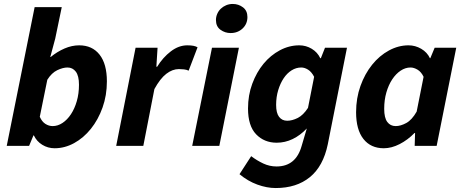

<svg xmlns="http://www.w3.org/2000/svg" viewBox="-20 -737 2340 970"><path d="M127 0H14L155 -701H292L259 -542L234 -449H236Q269 -476 306 -492Q343 -508 380 -508Q446 -508 483 -461Q520 -414 520 -326Q520 -255 498 -193.5Q476 -132 439 -86Q402 -40 354.5 -14Q307 12 256 12Q222 12 193.5 -5.5Q165 -23 151 -53H149ZM321 -396Q298 -396 269.5 -382.5Q241 -369 219 -334L181 -147Q192 -122 209.5 -111Q227 -100 246 -100Q272 -100 296 -116Q320 -132 338.5 -160Q357 -188 368 -226Q379 -264 379 -309Q379 -354 363 -375Q347 -396 321 -396Z M567 0 665 -496H776L770 -400H774Q803 -447 843 -477.5Q883 -508 926 -508Q945 -508 957.5 -505.5Q970 -503 978 -498L933 -380Q923 -385 909.5 -386.5Q896 -388 884 -388Q851 -388 820 -364Q789 -340 760 -287L704 0Z M951 0 1051 -496H1187L1088 0ZM1145 -570Q1117 -570 1094 -586.5Q1071 -603 1071 -636Q1071 -652 1077.5 -667Q1084 -682 1095.5 -693Q1107 -704 1122.5 -710.5Q1138 -717 1156 -717Q1185 -717 1207.5 -700Q1230 -683 1230 -651Q1230 -616 1205.5 -593Q1181 -570 1145 -570Z M1373 213Q1328 213 1280 195.5Q1232 178 1190 143L1249 52Q1278 74 1310 89Q1342 104 1377 104Q1475 104 1504 0L1530 -88Q1497 -53 1458.5 -34.5Q1420 -16 1378 -16Q1315 -16 1274 -58.5Q1233 -101 1233 -189Q1233 -256 1254.5 -314Q1276 -372 1311.5 -415Q1347 -458 1394 -483Q1441 -508 1492 -508Q1526 -508 1555 -490.5Q1584 -473 1598 -443H1601L1622 -496H1733L1636 -8Q1613 103 1545.5 158Q1478 213 1373 213ZM1431 -127Q1456 -127 1484 -141Q1512 -155 1536 -192L1567 -349Q1554 -374 1536.5 -385Q1519 -396 1502 -396Q1476 -396 1453 -381.5Q1430 -367 1413 -341.5Q1396 -316 1385.5 -281.5Q1375 -247 1375 -207Q1375 -166 1390 -146.5Q1405 -127 1431 -127Z M1919 12Q1853 12 1816 -35Q1779 -82 1779 -170Q1779 -241 1801 -302.5Q1823 -364 1860 -410Q1897 -456 1945 -482Q1993 -508 2044 -508Q2078 -508 2108 -490.5Q2138 -473 2152 -443H2154L2176 -496H2285L2186 0H2075L2077 -65H2074Q2040 -30 1999 -9Q1958 12 1919 12ZM1979 -100Q2004 -100 2032.5 -115.5Q2061 -131 2085 -173L2120 -349Q2108 -374 2089.5 -385Q2071 -396 2054 -396Q2028 -396 2004 -380Q1980 -364 1961.5 -336Q1943 -308 1932 -270Q1921 -232 1921 -187Q1921 -142 1936.5 -121Q1952 -100 1979 -100Z"/></svg>

Font: TypoPRO Source Sans Pro
Style: Bold Italic
Weight: 700
Italic angle: -11°
Designer: Paul D. Hunt
Foundry: Adobe Systems Incorporated
Version: Version 1.075;PS 2.000;hotconv 1.0.86;makeotf.lib2.5.63406